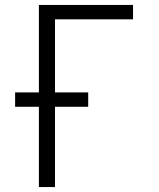

<svg xmlns="http://www.w3.org/2000/svg" viewBox="-20 -755 640 775"><path d="M137 0V-324H41V-382H137V-735H517V-677H202V-382H336V-324H202V0Z"/></svg>

Font: Iosevka SS04 Light Extended
Style: Regular
Weight: 300
Width: 7
Monospace: yes
Designer: Belleve Invis
Foundry: Belleve Invis
Version: Version 19.0.0; ttfautohint (v1.8.4)